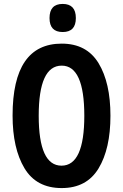

<svg xmlns="http://www.w3.org/2000/svg" viewBox="-20 -947 626 977"><path d="M232 -855Q232 -784 299 -784Q366 -784 366 -855Q366 -927 299 -927Q232 -927 232 -855ZM294 -725Q44 -725 44 -359Q44 -192 104.5 -91Q165 10 294 10Q421 10 481.5 -90Q542 -190 542 -358Q542 -526 481.5 -625.5Q421 -725 294 -725ZM294 -613Q409 -613 409 -358Q409 -104 293 -104Q177 -104 177 -358Q177 -613 294 -613Z"/></svg>

Font: Noto Sans UI Condensed
Style: Bold
Weight: 700
Width: 3
Designer: Monotype Design Team
Foundry: Monotype Imaging Inc.
Version: 1.001